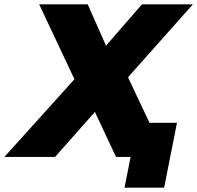

<svg xmlns="http://www.w3.org/2000/svg" viewBox="-68 -721 906 882"><path d="M335 -701 419 -511 584 -701H818L520 -366L693 0H465L368 -207L185 0H-48L274 -357L112 -701ZM745 -157 686 141H504L532 0H465L496 -157Z"/></svg>

Font: Montserrat Alternates ExtraBold
Style: Italic
Weight: 800
Italic angle: -11.3°
Designer: Julieta Ulanovsky
Foundry: Julieta Ulanovsky
Version: Version 7.200